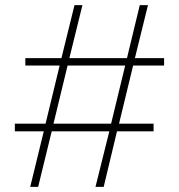

<svg xmlns="http://www.w3.org/2000/svg" viewBox="-20 -730 699 750"><path d="M621 -474H500L445 -247H580V-217H437L385 0H353L407 -217H182L129 0H98L151 -217H38V-247H158L213 -474H79V-503H220L271 -710H302L251 -503H476L526 -710H558L507 -503H621ZM414 -247 469 -474H244L189 -247Z"/></svg>

Font: Raleway ExtraLight
Style: Regular
Weight: 200
Designer: Matt McInerney, Pablo Impallari, Rodrigo Fuenzalida
Foundry: Matt McInerney, Pablo Impallari, Rodrigo Fuenzalida
Version: Version 4.026